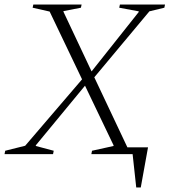

<svg xmlns="http://www.w3.org/2000/svg" viewBox="-45 -680 748 847"><path d="M-25 0 -22 -15 66 -37 317 -330 174 -629 99 -646 102 -660H315L312 -646L235 -631V-628L359 -365L567 -627V-630L481 -646L484 -660H683L680 -646L614 -630L371 -339L517 -30H608L576 147H556L540 0H358L361 -15L456 -36V-39L330 -302L113 -39V-36L192 -15L189 0Z"/></svg>

Font: Spectral SC ExtraLight
Style: Italic
Weight: 275
Italic angle: -10°
Designer: Jean-Baptiste Levee
Foundry: Production Type
Version: Version 2.001